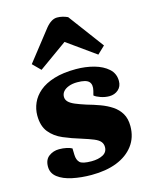

<svg xmlns="http://www.w3.org/2000/svg" viewBox="-122 -892 777 986"><g transform="rotate(-15 266.0 -399.5)"><path d="M259 -54Q296 -54 320 -67Q344 -80 344 -107Q344 -124 334 -136Q324 -148 301 -157.5Q278 -167 240 -179Q190 -194 146.5 -212.5Q103 -231 76.5 -264Q50 -297 50 -353Q50 -387 64 -419Q78 -451 108 -476.5Q138 -502 186.5 -517Q235 -532 303 -532Q354 -532 399 -519.5Q444 -507 472.5 -481.5Q501 -456 501 -416Q501 -387 481.5 -370Q462 -353 434 -353Q411 -353 388 -361Q365 -369 355 -378L361 -401Q369 -433 354 -449Q339 -465 292 -465Q266 -465 246.5 -457.5Q227 -450 217 -438Q207 -426 207 -410Q207 -395 218 -383.5Q229 -372 251.5 -362.5Q274 -353 308 -342Q344 -332 378 -319.5Q412 -307 439 -289Q466 -271 482 -244Q498 -217 498 -177Q498 -117 465.5 -74Q433 -31 376 -8.5Q319 14 241 14Q187 14 139.5 4Q92 -6 63.5 -28Q35 -50 35 -85Q35 -122 58.5 -139.5Q82 -157 113 -157Q134 -157 152.5 -153Q171 -149 181 -143L182 -108Q183 -81 197 -67.5Q211 -54 259 -54ZM474 -612 434 -574 283 -682 132 -574 91 -615 218 -777Q233 -795 248 -804Q263 -813 278 -813Q293 -813 307 -809.5Q321 -806 334 -800Z"/></g></svg>

Font: Literata 18pt ExtraBold
Style: Italic
Weight: 800
Italic angle: -2°
Designer: Latin by Veronika Burian and Jose Scaglione. Greek by Irene Vlachou. Cyrillic by Vera Evstafieva
Foundry: TypeTogether
Version: Version 3.103;gftools[0.9.29]